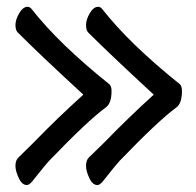

<svg xmlns="http://www.w3.org/2000/svg" viewBox="-20 -510 570 558"><path d="M58.1 27.8Q43.9 27.8 34.4 7.3Q24.9 -13.2 24.9 -27.8Q24.9 -43.9 33.2 -51.8L80.1 -98.1Q147.9 -168 222.2 -234.9Q91.8 -355 34.2 -413.1Q24.9 -419.9 24.9 -437Q24.9 -453.1 35.9 -471.7Q46.9 -490.2 60.1 -490.2Q66.9 -490.2 71.8 -483.9Q150.9 -382.8 297.9 -265.1Q304.2 -258.8 304.2 -246.1Q304.2 -210 288.1 -198.2Q235.8 -160.2 122.1 -42Q107.9 -25.9 95.5 -10Q83 5.9 74 16.8Q64.9 27.8 58.1 27.8ZM263.2 27.8Q249 27.8 239.5 7.3Q230 -13.2 230 -27.8Q230 -43.9 237.8 -51.8L285.2 -98.1Q353 -168 426.8 -234.9Q296.9 -355 238.8 -413.1Q230 -419.9 230 -437Q230 -453.1 241 -471.7Q252 -490.2 265.1 -490.2Q272 -490.2 276.9 -483.9Q356 -382.8 502.9 -265.1Q508.8 -258.8 508.8 -246.1Q508.8 -210 493.2 -198.2Q440.9 -160.2 327.1 -42Q313 -25.9 300.5 -10Q288.1 5.9 279.1 16.8Q270 27.8 263.2 27.8Z"/></svg>

Font: LXGW WenKai Screen
Style: Regular
Weight: 400
Designer: LXGW / Fontworks Inc.
Foundry: LXGW / Fontworks Inc.
Version: Version 1.510;January 18,2025